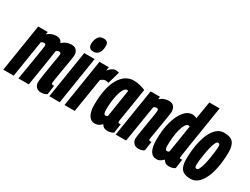

<svg xmlns="http://www.w3.org/2000/svg" viewBox="-80 -1330 2481 1904"><g transform="rotate(30 1161.0 -378.0)"><path d="M420 10Q384 10 364 -11Q344 -32 344 -67Q344 -78 347.5 -105.5Q351 -133 357 -170.5Q363 -208 369.5 -247.5Q376 -287 382 -322.5Q388 -358 392 -381.5Q396 -405 396 -410Q396 -420 391.5 -426.5Q387 -433 376 -433Q358 -433 342 -420Q341 -416 340.5 -410Q340 -404 339 -399Q334 -363 325.5 -309Q317 -255 307.5 -195.5Q298 -136 289.5 -84Q281 -32 276 0H157Q163 -34 171.5 -84Q180 -134 189 -189Q198 -244 206 -293Q214 -342 218.5 -374.5Q223 -407 223 -411Q223 -433 204 -433Q186 -433 170 -421L103 0H-16L70 -544H179L174 -515Q201 -537 226.5 -545.5Q252 -554 275 -554Q326 -554 342 -511Q372 -537 399 -545.5Q426 -554 448 -554Q487 -554 505.5 -531.5Q524 -509 524 -474Q524 -467 520 -441.5Q516 -416 510 -379.5Q504 -343 497 -303Q490 -263 484 -226Q478 -189 474 -163.5Q470 -138 470 -131Q470 -113 486 -113Q489 -113 492.5 -113.5Q496 -114 500 -115L486 -10Q473 0 455 5Q437 10 420 10Z M693 -766Q749 -766 748 -709Q748 -682 740 -657Q732 -632 714 -616.5Q696 -601 666 -601Q610 -601 610 -659Q611 -700 629.5 -733Q648 -766 693 -766ZM511 0 597 -544H716L630 0Z M878 -544 872 -503Q894 -529 914 -541.5Q934 -554 953 -554Q963 -554 972.5 -552.5Q982 -551 992 -546L952 -408Q944 -411 934.5 -412.5Q925 -414 919 -414Q905 -414 892.5 -408.5Q880 -403 865 -390L802 0H685L771 -544Z M1181 10Q1155 10 1139.5 1Q1124 -8 1113 -28Q1080 10 1034 10Q989 10 964 -31.5Q939 -73 939 -147Q939 -342 999.5 -448Q1060 -554 1161 -554Q1199 -554 1233 -545Q1267 -536 1295 -524Q1278 -413 1266.5 -341Q1255 -269 1248 -227Q1241 -185 1238 -164.5Q1235 -144 1234 -137Q1233 -130 1233 -129Q1233 -112 1247 -112Q1255 -112 1263 -115L1249 -10Q1222 10 1181 10ZM1112 -120 1162 -437Q1156 -440 1147 -440Q1125 -440 1106.5 -403.5Q1088 -367 1076.5 -304.5Q1065 -242 1065 -164Q1065 -112 1089 -112Q1102 -112 1112 -120Z M1357 -544H1464L1460 -514Q1487 -537 1513 -545.5Q1539 -554 1563 -554Q1601 -554 1620 -531.5Q1639 -509 1639 -470Q1639 -463 1635 -436.5Q1631 -410 1625 -372.5Q1619 -335 1612 -294Q1605 -253 1599 -216Q1593 -179 1589 -155Q1585 -131 1585 -127Q1585 -113 1601 -113Q1603 -113 1606.5 -113.5Q1610 -114 1615 -115L1600 -10Q1588 0 1570.5 5Q1553 10 1536 10Q1500 10 1480 -12Q1460 -34 1460 -62Q1460 -76 1465.5 -113Q1471 -150 1478.5 -197Q1486 -244 1494 -290Q1502 -336 1507 -369Q1512 -402 1512 -410Q1512 -420 1507.5 -426.5Q1503 -433 1491 -433Q1474 -433 1458 -420L1390 0H1271Z M1885 10Q1860 10 1844.5 0.5Q1829 -9 1818 -29Q1804 -14 1785 -2Q1766 10 1742 10Q1646 10 1646 -159Q1646 -275 1671 -364.5Q1696 -454 1738 -504Q1780 -554 1832 -554Q1859 -554 1883 -540L1916 -740H2034Q2026 -691 2016 -628Q2006 -565 1995.5 -497.5Q1985 -430 1974.5 -365.5Q1964 -301 1956 -248Q1948 -195 1943 -162.5Q1938 -130 1938 -126Q1938 -112 1951 -112Q1958 -112 1967 -115L1953 -10Q1941 0 1922 5Q1903 10 1885 10ZM1794 -112Q1807 -112 1817 -121L1867 -437Q1858 -440 1851 -440Q1833 -440 1817.5 -415.5Q1802 -391 1791 -350Q1780 -309 1774.5 -259Q1769 -209 1769 -158Q1769 -138 1775 -125Q1781 -112 1794 -112Z M2130 10Q2059 10 2028.5 -25.5Q1998 -61 1998 -137Q1998 -192 2004.5 -250.5Q2011 -309 2025.5 -363Q2040 -417 2063.5 -460.5Q2087 -504 2120 -529Q2153 -554 2197 -554Q2269 -554 2299 -519Q2329 -484 2329 -407Q2329 -352 2322.5 -293.5Q2316 -235 2301.5 -181Q2287 -127 2263.5 -84Q2240 -41 2207 -15.5Q2174 10 2130 10ZM2136 -106Q2150 -106 2162 -131.5Q2174 -157 2183.5 -195.5Q2193 -234 2199.5 -276Q2206 -318 2210 -352.5Q2214 -387 2214 -403Q2214 -426 2207.5 -432Q2201 -438 2191 -438Q2178 -438 2166 -413Q2154 -388 2144.5 -349Q2135 -310 2128 -268Q2121 -226 2117.5 -192Q2114 -158 2114 -142Q2114 -119 2120 -112.5Q2126 -106 2136 -106Z"/></g></svg>

Font: Georama ExtraCondensed
Style: Bold Italic
Weight: 700
Width: 2
Italic angle: -9°
Designer: Jean-Baptiste Levee
Foundry: Production Type
Version: Version 1.000